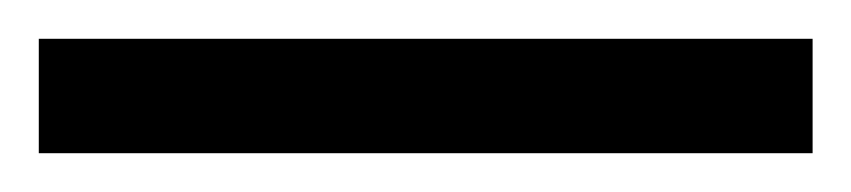

<svg xmlns="http://www.w3.org/2000/svg" viewBox="-24 63 439 99"><path d="M-4 142H395V83H-4Z"/></svg>

Font: Noto Serif Myanmar Condensed
Style: Regular
Weight: 400
Width: 3
Designer: Ben Mitchell and the Monotype Design Team
Foundry: Monotype Imaging Inc.
Version: Version 2.106